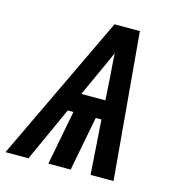

<svg xmlns="http://www.w3.org/2000/svg" viewBox="-136 -759 787 848"><g transform="rotate(15 257.5 -335.0)"><path d="M-35 0 284 -670H400L459 0H354L337 -249H311L263 0H161L209 -249H183L70 0ZM332 -335 325 -447Q323 -472 321 -497Q319 -522 318 -547Q307 -522 296 -497Q285 -472 273 -447L222 -335Z"/></g></svg>

Font: Lode
Style: Bold Italic
Weight: 700
Italic angle: -11°
Monospace: yes
Designer: Belleve Invis
Foundry: Belleve Invis
Version: Version 29.2.0; ttfautohint (v1.8.3)